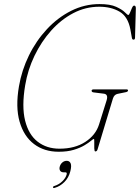

<svg xmlns="http://www.w3.org/2000/svg" viewBox="-20 -734 686 942"><path d="M468 -714Q521 -714 550.2 -700.5Q579.5 -687 592.5 -673.8Q605.5 -660.5 609.5 -660.5Q613 -660.5 617.8 -672Q622.5 -683.5 627.5 -695Q632.5 -706.5 638 -706.5Q646.5 -706.5 646.5 -693.5L642.5 -549.5Q642.5 -539.5 635 -539.5Q628.5 -539.5 627 -548.5L619.5 -590.5Q607.5 -653 566.2 -677Q525 -701 467 -701Q399.5 -701 339.5 -669.5Q279.5 -638 231 -583.8Q182.5 -529.5 149.2 -460.2Q116 -391 103.5 -315.5Q86 -211.5 103.2 -142.2Q120.5 -73 164.8 -38.8Q209 -4.5 272 -4.5Q347.5 -4.5 398.5 -37.8Q449.5 -71 466 -123.5L503 -241.5Q512.5 -272 488.5 -274.5L440.5 -280.5Q429 -281.5 429.5 -289.5Q430 -295.5 440.5 -295.5H600.5Q609 -295.5 608 -289Q607 -283 593.5 -281L557 -273.5Q540 -270 534 -250.5L458.5 -0.5Q455.5 9 447.5 9Q443 9 442.5 -6.2Q442 -21.5 442.5 -37Q443 -52.5 440.5 -52.5Q437.5 -52.5 426.2 -43Q415 -33.5 394.2 -21Q373.5 -8.5 342.2 1Q311 10.5 268 10.5Q197 10.5 147 -27.2Q97 -65 76.2 -136.8Q55.5 -208.5 73 -310.5Q86.5 -389.5 122 -462Q157.5 -534.5 210.5 -591.2Q263.5 -648 329.2 -681Q395 -714 468 -714ZM293 111.5Q280 111.5 275 103.5Q270 95.5 273 84Q276.5 71 286 63Q295.5 55 307.5 55Q321 55 326.5 67.2Q332 79.5 325 106.5Q317 138 296 159Q275 180 249 187.5Q241.5 190 240 185.5Q240 180 246.5 178.5Q269.5 171.5 286 155.2Q302.5 139 307 122Q309.5 111.5 301 111.5Z"/></svg>

Font: Fraunces 144pt S050 Thin
Style: Italic
Weight: 100
Italic angle: -16°
Version: Version 1.000; ttfautohint (v1.8.3)